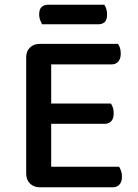

<svg xmlns="http://www.w3.org/2000/svg" viewBox="-20 -793 584 814"><path d="M149 1Q123 1 107 -15Q91 -31 91 -57V-550Q91 -576 107 -591.5Q123 -607 149 -607H480Q485 -601 488.5 -590Q492 -579 492 -566Q492 -544 481.5 -532Q471 -520 453 -520H197V-354H450Q455 -348 458.5 -337Q462 -326 462 -313Q462 -290 451.5 -279Q441 -268 423 -268H197V-86H485Q489 -80 493 -69Q497 -58 497 -45Q497 -22 486.5 -10.5Q476 1 458 1ZM158 -690Q154 -698 150 -708.5Q146 -719 146 -731Q146 -754 156.5 -763.5Q167 -773 184 -773H422Q434 -756 434 -732Q434 -709 424 -699.5Q414 -690 396 -690Z"/></svg>

Font: Baloo Chettan 2 Medium
Style: Regular
Weight: 500
Designer: Maithili Shingre, Unnati Kotecha and Ek Type
Foundry: Ek Type
Version: Version 1.640;hotconv 1.0.111;makeotfexe 2.5.65597; ttfautoh